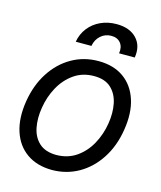

<svg xmlns="http://www.w3.org/2000/svg" viewBox="-113 -830 777 924"><g transform="rotate(15 275.0 -367.5)"><path d="M233.4 11.7Q157.7 11.2 106.9 -24.7Q56.2 -60.5 35.4 -125Q14.6 -189.5 28.3 -275.4Q42 -359.4 82.3 -421.6Q122.6 -483.9 182.6 -518.3Q242.7 -552.7 315.4 -552.7Q390.6 -552.7 441.2 -516.8Q491.7 -481 512.7 -416Q533.7 -351.1 519.5 -264.6Q506.3 -181.6 465.8 -119.4Q425.3 -57.1 365.5 -22.9Q305.7 11.2 233.4 11.7ZM234.4 -63.5Q292 -64 334.5 -93.5Q377 -123 403.3 -171.1Q429.7 -219.2 438.5 -275.4Q447.3 -329.1 438 -375Q428.7 -420.9 398.4 -449.2Q368.2 -477.5 313.5 -477.5Q256.3 -477.5 213.6 -447.5Q170.9 -417.5 144.5 -369.1Q118.2 -320.8 109.4 -264.6Q100.6 -211.4 109.6 -165.5Q118.7 -119.6 149.2 -91.8Q179.7 -64 234.4 -63.5ZM184.6 -614.3Q191.4 -653.8 214.8 -683.8Q238.3 -713.9 274.2 -730.5Q310.1 -747.1 353.5 -747.1Q418.9 -747.1 453.6 -710.4Q488.3 -673.8 478.5 -614.3H400.4Q405.8 -646 389.9 -666Q374 -686 343.3 -686Q312.5 -686 290.3 -666Q268.1 -646 262.7 -614.3Z"/></g></svg>

Font: Inter Tight
Style: Italic
Weight: 400
Italic angle: -9.39999°
Designer: Rasmus Andersson
Foundry: rsms
Version: Version 3.002